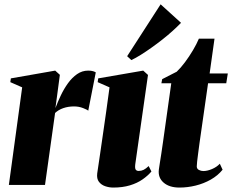

<svg xmlns="http://www.w3.org/2000/svg" viewBox="-20 -834 1048 866"><path d="M20 0 80 -440 26.5 -463.5 29 -480.5 229 -515.5 250 -496.5 238 -406 230 -346.5Q240.5 -374.5 254.5 -404Q268.5 -433.5 286.8 -458.8Q305 -484 327.8 -499.8Q350.5 -515.5 377.5 -515.5Q391.5 -515.5 400 -512.8Q408.5 -510 412 -507.5L378 -334.5Q375 -338.5 355.5 -346.2Q336 -354 314 -354Q300.5 -354 288.2 -352Q276 -350 265.2 -346.2Q254.5 -342.5 245.2 -337Q236 -331.5 228.5 -324.5L183 0Z M490.5 12Q472.5 12 454.8 6Q437 0 426.2 -14Q415.5 -28 418.5 -52Q419 -56 422.5 -79Q426 -102 431.5 -140Q437 -178 444 -226.2Q451 -274.5 458.8 -329.2Q466.5 -384 474 -440L420.5 -463.5L423 -480.5L626 -515.5L647.5 -496L590 -92.5Q588 -74.5 592.2 -68.8Q596.5 -63 605.5 -63Q617.5 -63 627.8 -68Q638 -73 650.5 -85L663 -60.5Q647 -41.5 623 -24.8Q599 -8 566 2Q533 12 490.5 12ZM553.5 -580.5 704.5 -814.5 796.5 -731Q780 -714 758.5 -694.5Q737 -675 712.5 -655.8Q688 -636.5 663 -618.8Q638 -601 614.8 -586.5Q591.5 -572 572.5 -563Z M880 -189.5Q876.5 -164.5 873.8 -142.8Q871 -121 869.2 -105.8Q867.5 -90.5 867.5 -83.5Q867.5 -72.5 877.2 -67.5Q887 -62.5 897 -62.5Q915 -62.5 936.2 -71.5Q957.5 -80.5 971.5 -95.5L984 -68.5Q962.5 -42 930.8 -24Q899 -6 862.5 3Q826 12 789.5 12Q743.5 12 717.8 -10.5Q692 -33 696.5 -69Q697 -73.5 698.5 -82.8Q700 -92 702.2 -106.8Q704.5 -121.5 707.8 -142.5Q711 -163.5 715 -192L752.5 -458.5H708L711.5 -477L777 -510.5Q795 -527.5 814.2 -553.2Q833.5 -579 850.2 -607.2Q867 -635.5 877 -659.5H947.5L925.5 -502.5H1007.5L1000.5 -458.5H918.5Z"/></svg>

Font: Merriweather 144pt Black
Style: Italic
Weight: 900
Italic angle: -7.8°
Version: Version 2.101